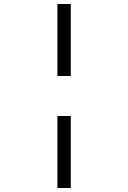

<svg xmlns="http://www.w3.org/2000/svg" viewBox="-20 -740 640 960"><path d="M267 -360V-720H334V-360ZM267 200V-160H334V200Z"/></svg>

Font: Chivo Mono Light
Style: Regular
Weight: 300
Monospace: yes
Designer: Hector Gatti
Foundry: Omnibus-Type
Version: Version 1.008